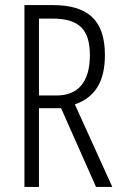

<svg xmlns="http://www.w3.org/2000/svg" viewBox="-20 -734 477 754"><path d="M187 -714H76V0H133V-309H220L357 0H421L274 -324C355 -352 392 -416 392 -518C392 -657 323 -714 187 -714ZM186 -661C290 -661 333 -619 333 -517C333 -408 283 -359 202 -359H133V-661Z"/></svg>

Font: Noto Sans Bengali ExtraCondensed Light
Style: Regular
Weight: 300
Width: 2
Designer: Joana Ranito - Universal Thirst; Jelle Bosma - Monotype Design Team
Foundry: Universal Thirst ehf.
Version: Version 3.000